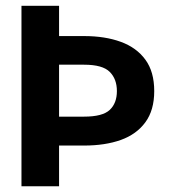

<svg xmlns="http://www.w3.org/2000/svg" viewBox="-20 -648 605 668"><path d="M516.6 -331.1Q516.6 -264.6 485.8 -222.7Q455.1 -180.7 400.4 -161.1Q345.7 -141.6 272.5 -141.6H185.5V0H54.7V-627.9H185.5V-522.5H272.5Q345.7 -522.5 400.4 -502.4Q455.1 -482.4 485.8 -440.4Q516.6 -398.4 516.6 -331.1ZM386.7 -331.1Q386.7 -373 361.8 -397.9Q336.9 -422.9 272.5 -422.9H185.5V-242.2H272.5Q336.9 -242.2 361.8 -265.6Q386.7 -289.1 386.7 -331.1Z"/></svg>

Font: Namkio Khamti Book
Style: Bold
Weight: 800
Designer: Debbi Hosken
Foundry: SIL International
Version: Version 3.917